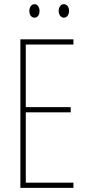

<svg xmlns="http://www.w3.org/2000/svg" viewBox="-20 -903 421 923"><path d="M121 -850C121 -833 130 -818 146 -818C160 -818 170 -831 170 -850C170 -869 160 -883 146 -883C130 -883 121 -867 121 -850ZM262 -851C262 -833 272 -818 287 -818C302 -818 312 -832 312 -851C312 -870 301 -883 287 -883C272 -883 262 -868 262 -851ZM333 0V-25H104V-363H320V-388H104V-689H333V-714H78V0Z"/></svg>

Font: Noto Sans Khmer UI ExtraCondensed Thin
Style: Regular
Weight: 100
Width: 2
Designer: Danh Hong and the Monotype Design Team
Foundry: Monotype Imaging Inc.
Version: Version 2.002